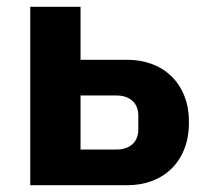

<svg xmlns="http://www.w3.org/2000/svg" viewBox="-20 -545 601 565"><path d="M69 -525H217V-369H355Q393 -369 426 -357Q459 -345 483.5 -321.5Q508 -298 522 -264Q536 -230 536 -185Q536 -140 522 -105.5Q508 -71 483.5 -47.5Q459 -24 426 -12Q393 0 355 0H69ZM323 -105Q352 -105 369.5 -120.5Q387 -136 387 -165V-204Q387 -233 369.5 -248.5Q352 -264 323 -264H217V-105Z"/></svg>

Font: IBMPlexSans-Bold
Style: Bold
Weight: 700
Designer: Mike Abbink, Paul van der Laan, Pieter van Rosmalen
Foundry: Bold Monday
Version: Version 3.1